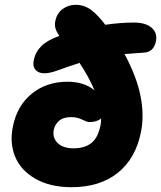

<svg xmlns="http://www.w3.org/2000/svg" viewBox="-20 -778 678 808"><path d="M280.8 9.8Q191.4 9.8 129.6 -25.4Q67.9 -60.5 43.9 -118.2Q20 -175.8 34.2 -245.1Q51.3 -332.5 113.3 -383.3Q175.3 -434.1 264.2 -434.1Q333.5 -434.1 377.9 -397.9Q352.5 -456.5 314.9 -513.2Q265.6 -497.6 214.8 -479Q163.6 -461.9 139.4 -476.1Q115.2 -490.2 122.1 -524.9Q128.9 -559.1 153.6 -583.7Q178.2 -608.4 230 -627Q216.3 -646 212.9 -660.9Q209.5 -675.8 212.9 -689.9Q219.2 -721.7 243.2 -739.7Q267.1 -757.8 299.8 -757.8Q326.7 -757.8 351.6 -744.1Q376.5 -730.5 412.1 -688Q414.1 -685.5 422.9 -673.8Q487.8 -683.1 543.9 -683.1Q592.8 -683.1 617.9 -661.4Q643.1 -639.6 636.2 -604Q627 -557.6 582 -556.2Q560.5 -555.2 503.9 -550.8Q602.5 -369.6 573.2 -222.2Q550.8 -110.4 475.3 -50.3Q399.9 9.8 280.8 9.8ZM206.1 -231Q200.2 -197.8 222.9 -175.8Q245.6 -153.8 290 -153.8Q335.4 -153.8 363.8 -175.5Q392.1 -197.3 402.8 -250Q405.8 -264.6 405.8 -279.8Q387.7 -264.2 356 -264.2Q346.7 -264.2 325.7 -274.7Q304.7 -285.2 278.8 -285.2Q246.6 -285.2 228.8 -269.8Q210.9 -254.4 206.1 -231Z"/></svg>

Font: Shantell Sans Irregular
Style: Italic
Weight: 800
Italic angle: -11.31°
Designer: Stephen Nixon, Anya Danilova, Shantell Martin
Foundry: Arrow Type
Version: Version 1.006;[9816181b4]